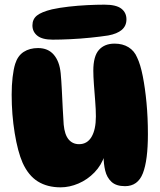

<svg xmlns="http://www.w3.org/2000/svg" viewBox="-20 -804 685 823"><path d="M516 -6Q478 -6 458 -24.5Q438 -43 431 -72.5Q424 -102 424 -135L429 -139Q415 -96 385 -65Q355 -34 316.5 -17.5Q278 -1 240 -1Q183 -1 142.5 -26Q102 -51 77 -106Q56 -154 43 -233.5Q30 -313 30 -398Q30 -439 34 -473Q38 -507 45 -530Q56 -565 81.5 -581.5Q107 -598 143 -598Q186 -598 210.5 -569.5Q235 -541 240 -491Q243 -460 245 -419Q247 -378 249 -338Q251 -298 253 -270Q257 -227 274 -206.5Q291 -186 319 -186Q354 -186 372.5 -217.5Q391 -249 391 -305Q391 -334 388 -371Q385 -408 382.5 -443Q380 -478 380 -501Q380 -563 404 -590Q428 -617 471 -617Q506 -617 531 -601.5Q556 -586 568 -557Q582 -528 592 -477.5Q602 -427 608 -363.5Q614 -300 614 -229Q614 -117 592.5 -61.5Q571 -6 516 -6ZM206 -634Q161 -634 140 -651Q119 -668 119 -695Q119 -722 138.5 -737.5Q158 -753 203 -764Q235 -771 274.5 -775.5Q314 -780 354 -782Q394 -784 428 -784Q478 -784 500 -767Q522 -750 522 -721Q522 -693 502 -676Q482 -659 444 -652Q412 -647 368 -642.5Q324 -638 281 -636Q238 -634 206 -634Z"/></svg>

Font: DynaPuff SemiBold
Style: Regular
Weight: 600
Designer: Toshi Omagari, Jennifer Daniel
Foundry: Google Fonts
Version: Version 2.000